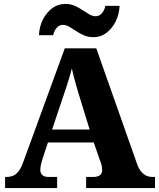

<svg xmlns="http://www.w3.org/2000/svg" viewBox="-20 -961 812 981"><path d="M6 0V-57H15Q32 -57 46.5 -63Q61 -69 73.5 -84Q86 -99 97 -128L311 -714H472L679 -127Q688 -101 700 -86Q712 -71 726.5 -64Q741 -57 758 -57H772V0H420V-57H460Q475 -57 488.5 -64.5Q502 -72 502 -92Q502 -101 500.5 -110Q499 -119 496.5 -126.5Q494 -134 492 -138L459 -233H225L199 -155Q197 -147 193.5 -136Q190 -125 188 -113.5Q186 -102 186 -93Q186 -76 196.5 -66.5Q207 -57 226 -57H272V0ZM246 -299H438L383 -478Q377 -498 370.5 -520Q364 -542 358 -565.5Q352 -589 347 -611Q342 -590 335 -567Q328 -544 321 -522Q314 -500 307 -480ZM458 -771Q431 -771 409 -780.5Q387 -790 368.5 -802.5Q350 -815 333.5 -824.5Q317 -834 301 -834Q282 -834 268.5 -817.5Q255 -801 252 -781H179Q181 -826 199.5 -862Q218 -898 247.5 -919.5Q277 -941 313 -941Q340 -941 361.5 -931.5Q383 -922 401.5 -909.5Q420 -897 436.5 -887.5Q453 -878 469 -878Q488 -878 501.5 -894.5Q515 -911 518 -931H591Q589 -887 570.5 -850.5Q552 -814 523 -792.5Q494 -771 458 -771Z"/></svg>

Font: Noto Serif Thai ExtraBold
Style: Regular
Weight: 800
Version: Version 2.001